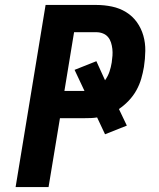

<svg xmlns="http://www.w3.org/2000/svg" viewBox="-20 -755 640 775"><path d="M176 0H43L164 -735H369Q401 -735 432 -728.5Q463 -722 489 -706Q515 -690 532.5 -665.5Q550 -641 558.5 -611.5Q567 -582 566.5 -549.5Q566 -517 561 -485Q557 -461 550 -437Q543 -413 530.5 -390.5Q518 -368 499.5 -348.5Q481 -329 460 -315L492 -248L404 -213L372 -281Q360 -279 347.5 -278.5Q335 -278 323 -278H222ZM321 -388 281 -473 369 -508 404 -431Q416 -448 422 -466Q428 -484 431 -503Q433 -517 434 -530.5Q435 -544 433.5 -557.5Q432 -571 428 -583.5Q424 -596 416 -605.5Q408 -615 395.5 -620Q383 -625 369 -625H279L240 -388Z"/></svg>

Font: Iosevka XBd Ex Obl
Style: Regular
Weight: 800
Width: 7
Italic angle: -9°
Monospace: yes
Designer: Belleve Invis
Foundry: Belleve Invis
Version: Version 32.5.0; ttfautohint (v1.8.4)